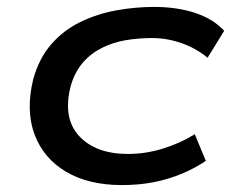

<svg xmlns="http://www.w3.org/2000/svg" viewBox="-20 -526 669 555"><path d="M333 9Q236 9 171 -29.5Q106 -68 80 -137Q54 -206 76 -297Q93 -358 128.5 -398.5Q164 -439 212.5 -462.5Q261 -486 316 -496Q371 -506 425 -506Q492 -506 544.5 -488.5Q597 -471 628 -437L580 -359Q548 -386 505.5 -401Q463 -416 420 -416Q381 -416 344.5 -410Q308 -404 275.5 -388Q243 -372 219.5 -345Q196 -318 184 -276Q161 -184 209 -132.5Q257 -81 350 -81Q401 -81 451 -96.5Q501 -112 543 -138L575 -61Q544 -40 506 -24Q468 -8 425 0.5Q382 9 333 9Z"/></svg>

Font: Nunito Sans 7pt Expanded Medium
Style: Italic
Weight: 500
Width: 7
Italic angle: -9°
Designer: Vernon Adams
Foundry: Vernon Adams
Version: Version 3.101;gftools[0.9.27]